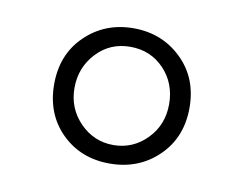

<svg xmlns="http://www.w3.org/2000/svg" viewBox="-45 -782 519 408"><g transform="rotate(10 214.0 -578.0)"><path d="M140.9 -652.8Q111.8 -621.6 111.8 -577.6Q111.8 -533.7 141.8 -502.9Q171.9 -472.2 213.9 -472.2Q255.9 -472.2 285.9 -502.7Q315.9 -533.2 315.9 -578.1Q315.9 -623 286.9 -653.6Q257.8 -684.1 213.9 -684.1Q169.9 -684.1 140.9 -652.8ZM109.1 -472.9Q67.9 -513.7 67.9 -578.1Q67.9 -642.6 110.1 -683.3Q152.3 -724.1 213.9 -724.1Q275.4 -724.1 317.6 -683.3Q359.9 -642.6 359.9 -578.1Q359.9 -513.7 317.6 -472.9Q275.4 -432.1 212.9 -432.1Q150.4 -432.1 109.1 -472.9Z"/></g></svg>

Font: OpenSans-Light
Style: Regular
Weight: 300
Foundry: Ascender Corporation
Version: Version 1.10